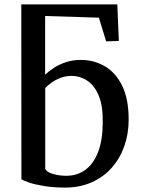

<svg xmlns="http://www.w3.org/2000/svg" viewBox="-20 -839 637 870"><path d="M275 11Q222.5 11 180 4Q137.5 -3 110.8 -12.2Q84 -21.5 77 -27L76.5 -819H511.5L518.5 -653.5L461 -651.5L428 -759L184.5 -766.5V-500.5Q201 -516.5 225 -532Q249 -547.5 279.5 -557.5Q310 -567.5 346.5 -567.5Q404.5 -567.5 453.8 -539.5Q503 -511.5 533 -451.8Q563 -392 563 -296.5Q563 -232 543 -176Q523 -120 485.5 -78Q448 -36 394.5 -12.5Q341 11 275 11ZM280.5 -42.5Q330.5 -42.5 367.2 -69.8Q404 -97 424.5 -150.2Q445 -203.5 445.5 -281.5Q447 -357.5 427.8 -404.5Q408.5 -451.5 375.8 -473.2Q343 -495 304 -495Q277 -495 253.8 -486Q230.5 -477 213 -464.2Q195.5 -451.5 185 -440V-73.5Q192 -59 220 -50.8Q248 -42.5 280.5 -42.5Z"/></svg>

Font: Merriweather 24pt Medium
Style: Regular
Weight: 500
Designer: Eben Sorkin
Foundry: Eben Sorkin
Version: Version 2.100